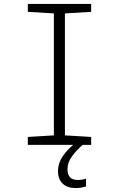

<svg xmlns="http://www.w3.org/2000/svg" viewBox="-20 -734 603 973"><path d="M121 0V-40L253 -48V-666L121 -674V-714H442V-674L309 -666V-48L442 -40V0ZM365 219Q321 219 297.5 196.5Q274 174 274 134Q274 92 299.5 55.5Q325 19 366 -12L399 0Q365 30 343.5 60Q322 90 322 124Q322 178 374 178Q399 178 416 171V211Q406 214 393 216.5Q380 219 365 219Z"/></svg>

Font: Noto Sans Mono SemiCondensed Light
Style: Regular
Weight: 300
Width: 4
Designer: Monotype Design Team
Foundry: Monotype Imaging Inc.
Version: Version 2.014; ttfautohint (v1.8.4.7-5d5b)